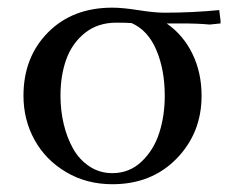

<svg xmlns="http://www.w3.org/2000/svg" viewBox="-20 -472 612 499"><path d="M41 -223.1Q41 -323.2 104.7 -387.7Q168.5 -452.1 272 -452.1Q298.8 -452.1 339.8 -445.6Q380.9 -439 407.2 -439Q479.5 -439 549.8 -445.8L553.2 -418V-411.1L524.9 -408.2Q495.1 -411.1 448.2 -411.1H413.1Q456.5 -380.9 480.2 -332Q503.9 -283.2 503.9 -223.1Q503.9 -126.5 439 -59.8Q374 6.8 272 6.8Q205.1 6.8 151.9 -24.7Q98.6 -56.2 69.8 -108.4Q41 -160.6 41 -223.1ZM137.2 -223.1Q137.2 -185.1 145.5 -149.9Q153.8 -114.7 169.9 -85.9Q186 -57.1 212.4 -39.6Q238.8 -22 272 -22Q316.4 -22 348.1 -52.2Q379.9 -82.5 394 -127Q408.2 -171.4 408.2 -223.1Q408.2 -291 386.2 -342.3Q364.3 -393.6 321.8 -412.1Q306.6 -413.1 282.2 -413.1Q234.4 -413.1 200.9 -386.5Q167.5 -359.9 152.3 -317.9Q137.2 -275.9 137.2 -223.1Z"/></svg>

Font: Dihjauti S
Style: Bold
Weight: 700
Designer: T. Christopher White
Version: Version 3.0.0